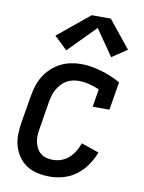

<svg xmlns="http://www.w3.org/2000/svg" viewBox="-87 -833 674 901"><g transform="rotate(10 250.0 -382.0)"><path d="M214 8Q184 8 155.5 2Q127 -4 104 -18.5Q81 -33 65 -55.5Q49 -78 41 -105Q33 -132 33.5 -161.5Q34 -191 39 -221L61 -351Q65 -375 72.5 -399Q80 -423 94 -445.5Q108 -468 128 -486.5Q148 -505 171 -516.5Q194 -528 219 -533Q244 -538 269 -538Q294 -538 319 -533.5Q344 -529 367.5 -522Q391 -515 413.5 -505.5Q436 -496 457 -484L435 -350H355L369 -435Q346 -445 321 -451.5Q296 -458 270 -458Q256 -458 240.5 -454.5Q225 -451 211.5 -443Q198 -435 187 -422.5Q176 -410 168 -396Q160 -382 156 -367.5Q152 -353 149 -337L128 -207Q125 -191 124 -174.5Q123 -158 126 -143Q129 -128 136 -114Q143 -100 155 -90Q167 -80 182 -76Q197 -72 214 -72Q234 -72 254 -79Q274 -86 290 -100.5Q306 -115 317 -133.5Q328 -152 335 -172L419 -143Q407 -111 387 -82Q367 -53 339.5 -32Q312 -11 279 -1.5Q246 8 214 8ZM187 -589 125 -648 276 -772H367L472 -642L400 -594L314 -718Z"/></g></svg>

Font: Iosevka Slab Medium
Style: Italic
Weight: 500
Italic angle: -9°
Monospace: yes
Designer: Belleve Invis
Foundry: Belleve Invis
Version: Version 11.1.0; ttfautohint (v1.8.3)